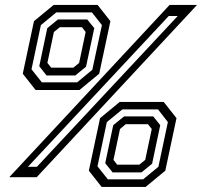

<svg xmlns="http://www.w3.org/2000/svg" viewBox="-20 -720 820 780"><path d="M17.5 0 669 -700H780.5L129 0ZM93.5 -42.5H130L702 -655H665.5ZM124.5 -354.5 72.5 -420.5 118 -634 198 -700H376.5L428.5 -634L383 -420.5L303 -354.5ZM150 -385.5H293.5L355 -436.5L394 -618L353.5 -669.5H208.5L146 -618L108 -438.5ZM169 -413.5 139.5 -451 172 -605.5 215.5 -641H334.5L363 -605.5L329.5 -449L286 -413.5ZM188 -445H278L301.5 -464.5L328 -590L313 -609.5H223L199 -590L172.5 -464.5ZM393 39.5 341 -26.5 386.5 -240 466.5 -306H645L697 -240L651.5 -26.5L571.5 39.5ZM418 8.5H561.5L623.5 -42.5L662 -224L622 -275.5H477L414 -224L376 -44.5ZM437.5 -19.5 407.5 -57 440 -211.5 484 -247H602.5L631 -211.5L598 -55L554.5 -19.5ZM456 -51H546L570 -70.5L596.5 -196L581 -215.5H491L467.5 -196L441 -70.5Z"/></svg>

Font: Tourney Medium
Style: Italic
Weight: 500
Italic angle: -12°
Version: Version 1.015